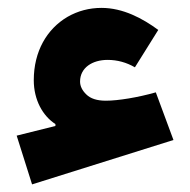

<svg xmlns="http://www.w3.org/2000/svg" viewBox="-20 -472 489 494"><path d="M66.9 -265.6C66.9 -215.3 89.8 -173.8 122.6 -152.8V-147.9L22.9 -123L62.5 2.4L426.3 -111.8L380.9 -234.4C334.5 -221.2 283.7 -212.9 252.4 -212.9C229.5 -212.9 212.9 -218.3 202.1 -229C191.4 -239.3 186 -250.5 186 -262.2C186 -297.9 217.8 -317.9 256.8 -317.9C281.7 -317.9 305.2 -311.5 327.1 -298.8L387.2 -395C346.7 -424.8 296.4 -451.7 241.2 -451.7C209.5 -451.7 180.2 -443.8 153.8 -428.7C100.6 -397.5 66.9 -339.8 66.9 -265.6Z"/></svg>

Font: Estedad ExtraBold
Style: Regular
Weight: 800
Designer: Amin Abedi
Version: Version 7.3